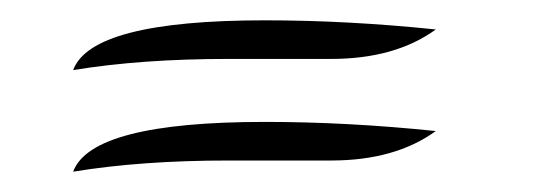

<svg xmlns="http://www.w3.org/2000/svg" viewBox="-20 -275 543 189"><path d="M52 -106Q70 -155 241 -155Q322 -155 409 -146Q369 -117 306 -117H205Q119 -117 52 -106ZM52 -206Q70 -255 241 -255Q322 -255 409 -246Q369 -217 306 -217H205Q119 -217 52 -206Z"/></svg>

Font: DancingScriptRegular
Style: Regular
Weight: 400
Designer: Pablo Impallari
Foundry: Pablo Impallari. www.impallari.com
Version: Version 1.002